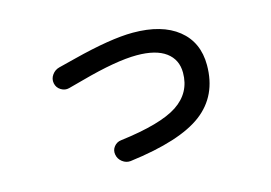

<svg xmlns="http://www.w3.org/2000/svg" viewBox="-75 -670 1151 814"><g transform="rotate(-15 500.0 -263.0)"><path d="M236.3 -368.2Q217.8 -363.3 200.2 -374Q182.6 -384.8 178.7 -404.8Q174.8 -424.8 187 -441.9Q199.2 -459 218.8 -463.9Q244.1 -469.7 292 -482.4Q460 -525.4 557.6 -525.4Q684.6 -525.4 755.4 -468.8Q826.2 -412.1 826.2 -311.5Q826.2 -177.7 729 -104Q631.8 -30.3 408.2 -2Q388.7 0 372.1 -12.7Q355.5 -25.4 352.1 -45.4Q348.6 -65.4 360.8 -80.6Q373 -95.7 391.6 -97.7Q571.3 -120.1 645.5 -169.4Q719.7 -218.8 719.7 -306.6Q719.7 -364.3 676.3 -396.5Q632.8 -428.7 548.8 -428.7Q458 -428.7 301.8 -385.7Q270.5 -377 236.3 -368.2Z"/></g></svg>

Font: Rounded-X Mgen+ 2m medium
Style: Regular
Weight: 500
Designer: [Source Han Sans]
Ryoko NISHIZUKA  (kana & ideographs); Paul D. Hunt (Latin, Greek & Cyrillic); Wenlong ZHANG  (bopomofo
Version: Version 1.059.20150602